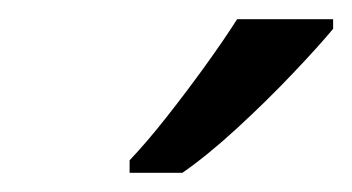

<svg xmlns="http://www.w3.org/2000/svg" viewBox="-20 -786 367 200"><path d="M115 -606V-619Q133 -638 153.5 -664Q174 -690 193.5 -717Q213 -744 227 -766H327V-756Q313 -739 285.5 -710Q258 -681 227 -652.5Q196 -624 170 -606Z"/></svg>

Font: Noto IKEA Latin
Style: Italic
Weight: 400
Italic angle: -12°
Designer: Monotype Design Team
Foundry: Monotype Imaging Inc.
Version: Version 1.0